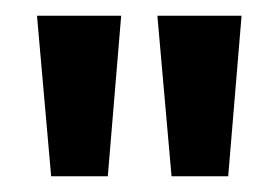

<svg xmlns="http://www.w3.org/2000/svg" viewBox="-20 -720 354 244"><path d="M27 -700H134L117 -496H45ZM180 -700H287L270 -496H198Z"/></svg>

Font: Cabin Condensed SemiBold
Style: Regular
Weight: 600
Width: 3
Designer: Pablo Impallari
Foundry: Pablo Impallari. http://www.impallari.com Igino Marini. http://www.ikern.com
Version: Version 2.200